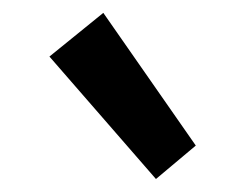

<svg xmlns="http://www.w3.org/2000/svg" viewBox="-20 -988 375 294"><path d="M218.8 -713.9 55.7 -901.4 138.2 -968.3 279.8 -765.1Z"/></svg>

Font: FjallaOne
Style: Regular
Weight: 400
Designer: Irina Smirnova
Foundry: Irina Smirnova
Version: Version 1.001